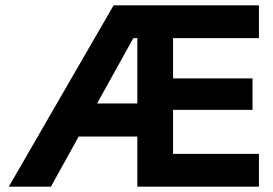

<svg xmlns="http://www.w3.org/2000/svg" viewBox="-20 -700 1025 720"><path d="M406 -680H951V-557H629V-406H927V-288H629V-123H951V0H495V-188H275L171 0H13ZM495 -312V-557H480L344 -312Z"/></svg>

Font: CyStack Display
Style: Bold
Weight: 700
Designer: Weizhong Zhang
Foundry: 本地遙控
Version: Version 1.000;Glyphs 3.1.2 (3151)